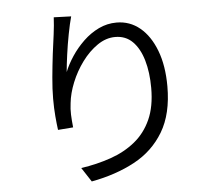

<svg xmlns="http://www.w3.org/2000/svg" viewBox="-56 -856 1113 969"><g transform="rotate(-5 500.0 -371.0)"><path d="M339 -789Q329 -753 319 -701Q309 -649 302 -597.5Q295 -546 292 -511Q307 -549 333.5 -589Q360 -629 395.5 -663Q431 -697 473.5 -717.5Q516 -738 564 -738Q631 -738 682 -696Q733 -654 762.5 -577Q792 -500 792 -395Q792 -256 738 -165.5Q684 -75 589 -24Q494 27 370 50L323 -22Q404 -34 474.5 -58.5Q545 -83 598 -126Q651 -169 680.5 -234.5Q710 -300 710 -394Q710 -473 692 -534.5Q674 -596 639 -631Q604 -666 551 -666Q504 -666 460.5 -636Q417 -606 382 -558.5Q347 -511 325 -456.5Q303 -402 298 -353Q294 -324 295 -296Q296 -268 300 -230L223 -224Q219 -253 215.5 -293.5Q212 -334 212 -383Q212 -431 217.5 -490.5Q223 -550 230 -608Q237 -666 243 -706Q246 -729 248 -750.5Q250 -772 251 -792Z"/></g></svg>

Font: Chiron Sans HK TT
Style: Regular
Weight: 400
Designer: Ryoko NISHIZUKA 西塚涼子 (kana, bopomofo & ideographs); Paul D. Hunt (Latin, Greek & Cyrillic); Sandoll Communications 산돌커뮤니
Foundry: Adobe
Version: Version 2.022;hotconv 1.0.109;makeotfexe 2.5.65596